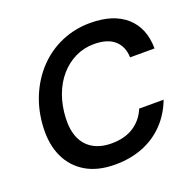

<svg xmlns="http://www.w3.org/2000/svg" viewBox="-127 -841 985 981"><g transform="rotate(-20 365.0 -350.0)"><path d="M338 12Q243 12 179 -26Q115 -64 83.5 -131.5Q52 -199 56 -289Q60 -380 92 -457Q124 -534 178.5 -591.5Q233 -649 306 -680.5Q379 -712 463 -712Q588 -712 657.5 -650.5Q727 -589 728 -477H595Q593 -537 555 -570.5Q517 -604 444 -604Q389 -604 342 -581Q295 -558 259.5 -517Q224 -476 203.5 -420Q183 -364 180 -298Q177 -234 196.5 -189Q216 -144 257 -120Q298 -96 357 -96Q429 -96 477.5 -127.5Q526 -159 549 -215H682Q655 -144 606 -93Q557 -42 489 -15Q421 12 338 12Z"/></g></svg>

Font: DM Sans 28pt SemiBold
Style: Italic
Weight: 600
Italic angle: -10°
Version: Version 4.004;gftools[0.9.30]